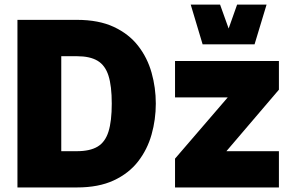

<svg xmlns="http://www.w3.org/2000/svg" viewBox="-20 -823 1284 843"><path d="M664.1 -368.2Q664.1 -298.3 645.5 -232.4Q627 -166.5 586.2 -114Q545.4 -61.5 479.2 -30.8Q413.1 0 317.9 0H56.6V-735.8H317.9Q413.1 -735.8 479.2 -705.1Q545.4 -674.3 586.2 -622.1Q627 -569.8 645.5 -503.9Q664.1 -438 664.1 -368.2ZM470.7 -368.2Q470.7 -445.3 456.3 -490.7Q441.9 -536.1 408.4 -556.2Q375 -576.2 317.9 -576.2H249V-159.2H317.9Q375 -159.2 408.4 -179.2Q441.9 -199.2 456.3 -245.1Q470.7 -291 470.7 -368.2ZM748.5 -395.5V-555.2H1204.6V-429.2L974.1 -159.2H1204.6V0H748.5V-126.5L980 -395.5ZM817.4 -802.7H946.3L983.9 -697.8L1021 -802.7H1150.4L1097.7 -628.4H869.6Z"/></svg>

Font: Estedad-FD Black
Style: Regular
Weight: 900
Designer: Amin Abedi
Version: Version 7.3